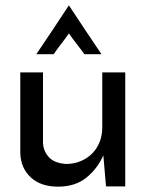

<svg xmlns="http://www.w3.org/2000/svg" viewBox="-20 -689 548 719"><path d="M238 -669Q268 -623 298.5 -577.5Q329 -532 360 -486H296Q292 -492 284 -502.5Q276 -513 267 -524.5Q258 -536 250 -547Q242 -558 238 -564Q234 -558 226 -547Q218 -536 209 -524.5Q200 -513 192.5 -502.5Q185 -492 181 -486H116Q147 -532 177.5 -577.5Q208 -623 238 -669ZM449 9H377L367 -107Q344 -56 302.5 -23Q261 10 197 10Q133 10 95.5 -24.5Q58 -59 56 -115V-418H141V-153Q143 -122 163.5 -100Q184 -78 227 -75Q257 -75 282 -85.5Q307 -96 325 -114Q343 -132 353 -157Q363 -182 363 -212V-418H449Z"/></svg>

Font: JosefinSans
Style: SemiBold
Weight: 600
Designer: Santiago Orozco
Foundry: Typemade
Version: Version 1.0 ; ttfautohint (v1.3)